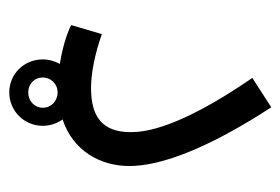

<svg xmlns="http://www.w3.org/2000/svg" viewBox="-118 -392 620 425"><g transform="rotate(90 192.5 -179.0)"><path d="M35 -26C57 -15 89 -6 121 -1C115 10 111 23 111 37C111 78 143 111 184 111C225 111 258 78 258 37C258 21 253 6 244 -7C313 -30 347 -90 347 -155C347 -225 308 -329 217 -469L152 -427C264 -264 272 -189 272 -158C272 -94 237 -70 174 -70C141 -70 97 -79 55 -94ZM184 69C165 69 151 55 151 37C151 19 165 4 184 4C203 4 218 18 218 37C218 55 203 69 184 69Z"/></g></svg>

Font: Noto Sans Arabic ExtCond
Style: Regular
Weight: 400
Width: 2
Designer: Monotype Design Team, Nadine Chahine, Nizar Qandah and Khaled Hosny
Foundry: Monotype Imaging Inc.
Version: Version 2.012